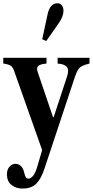

<svg xmlns="http://www.w3.org/2000/svg" viewBox="-26 -870 556 1148"><path d="M109 257.5Q70 257.5 42.8 236Q15.5 214.5 15.5 172Q15.5 143.5 30.8 126.5Q46 109.5 67 109.5Q84.5 109.5 98.2 122Q112 134.5 118 160Q123.5 183.5 128.8 190.8Q134 198 145 198Q158.5 198 172.2 180.5Q186 163 195 132.5L226 27.5L57 -450Q50.5 -469 36.8 -477.8Q23 -486.5 -6.5 -490V-524.5H252V-490Q214 -486.5 202.5 -475.5Q191 -464.5 199 -440.5L291 -169.5H295L374.5 -411.5Q388 -450 374.5 -468.5Q361 -487 318.5 -490V-524.5H509V-490Q479.5 -483 463.8 -474.5Q448 -466 439.5 -451.2Q431 -436.5 422 -410.5L239.5 139.5Q218.5 203 187.5 231.5Q158.5 257.5 109 257.5ZM250.5 -624.5 226.5 -635.5 258.5 -784.5Q272.5 -850.5 318 -850.5Q334 -850.5 343.8 -838Q353.5 -825.5 353.5 -805.5Q353.5 -790.5 347 -772Q340.5 -753.5 327 -734Z"/></svg>

Font: Libre Caslon Condensed
Style: Bold
Weight: 700
Designer: Pablo Impallari, Rodrigo Fuenzalida, Katja Schimmel, Ertekin Erdin
Foundry: Pablo Impallari, Rodrigo Fuenzalida
Version: Version 2.000; ttfautohint (v1.8.4.7-5d5b);gftools[0.9.33]